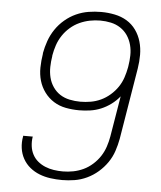

<svg xmlns="http://www.w3.org/2000/svg" viewBox="-53 -789 707 844"><g transform="rotate(5 300.0 -367.5)"><path d="M252 8Q226 8 200.5 4.5Q175 1 152 -8Q129 -17 110 -32.5Q91 -48 79 -69.5Q67 -91 63.5 -116.5Q60 -142 65 -168Q65 -169 65 -170Q65 -171 65 -171H108Q108 -171 107.5 -170.5Q107 -170 107 -169Q104 -149 106.5 -129Q109 -109 118 -92Q127 -75 141.5 -63Q156 -51 174 -43.5Q192 -36 212 -33Q232 -30 252 -30Q275 -30 298 -34.5Q321 -39 342.5 -49Q364 -59 383 -76Q402 -93 415 -113Q428 -133 435.5 -155.5Q443 -178 447 -201L477 -381Q461 -361 440 -345.5Q419 -330 396 -320.5Q373 -311 348.5 -307.5Q324 -304 301 -304H300Q300 -304 300 -304Q300 -304 300 -304Q270 -304 241 -309.5Q212 -315 188 -330Q164 -345 147 -368Q130 -391 122 -418.5Q114 -446 114.5 -476.5Q115 -507 120 -537V-541Q125 -568 134.5 -595Q144 -622 160.5 -646.5Q177 -671 200 -690.5Q223 -710 249.5 -722Q276 -734 304 -738.5Q332 -743 359 -743Q359 -743 359 -743Q359 -743 359 -743H360Q390 -743 419.5 -737Q449 -731 473 -716.5Q497 -702 513.5 -679Q530 -656 538 -628Q546 -600 546 -570Q546 -540 541 -509L489 -194Q484 -167 475 -140Q466 -113 449.5 -89Q433 -65 410.5 -45.5Q388 -26 361.5 -13.5Q335 -1 307 3.5Q279 8 252 8ZM302 -342Q325 -342 348 -346Q371 -350 392.5 -360Q414 -370 433 -386.5Q452 -403 465.5 -423Q479 -443 486.5 -465.5Q494 -488 498 -510L499 -516Q503 -540 503.5 -564Q504 -588 498 -610.5Q492 -633 479.5 -651.5Q467 -670 448 -682.5Q429 -695 406 -700Q383 -705 359 -705Q336 -705 313 -700.5Q290 -696 268 -686Q246 -676 227 -659.5Q208 -643 194.5 -622.5Q181 -602 173.5 -579.5Q166 -557 162 -534V-531Q158 -507 157.5 -483Q157 -459 162.5 -436.5Q168 -414 181 -395Q194 -376 212.5 -364Q231 -352 254.5 -347Q278 -342 302 -342Z"/></g></svg>

Font: Iosevka SS04 XLt Ex
Style: Italic
Weight: 200
Width: 7
Italic angle: -9°
Monospace: yes
Designer: Belleve Invis
Foundry: Belleve Invis
Version: Version 19.0.0; ttfautohint (v1.8.4)